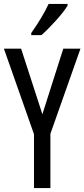

<svg xmlns="http://www.w3.org/2000/svg" viewBox="-20 -963 432 983"><path d="M326 -934V-943H229C208 -898 178 -848 140 -794V-783H192C233 -819 301 -892 326 -934ZM197 -378 88 -714H0L154 -276V0H238V-278L392 -714H304Z"/></svg>

Font: Noto Sans Thai Looped ExtraCondensed
Style: Regular
Weight: 400
Width: 2
Designer: Sasikarn Vongin, Ben Mitchell
Foundry: The Fontpad Ltd
Version: Version 1.001